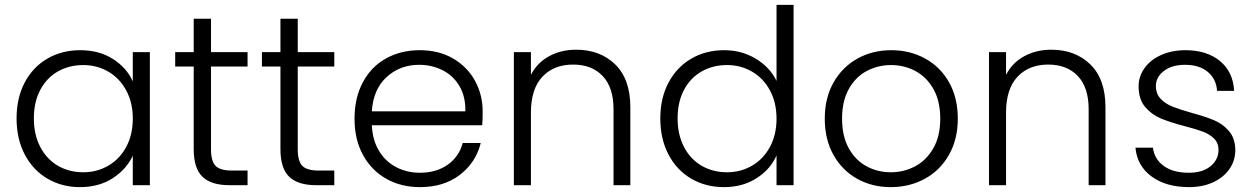

<svg xmlns="http://www.w3.org/2000/svg" viewBox="-20 -760 5142 788"><path d="M309 -554Q387 -554 443.5 -518Q500 -482 525 -426V-546H595V0H525V-121Q499 -65 442.5 -28.5Q386 8 308 8Q234 8 174.5 -27Q115 -62 81.5 -126Q48 -190 48 -274Q48 -358 81.5 -421.5Q115 -485 174.5 -519.5Q234 -554 309 -554ZM322 -493Q264 -493 218 -467Q172 -441 145.5 -391.5Q119 -342 119 -274Q119 -207 145.5 -156.5Q172 -106 218 -79.5Q264 -53 322 -53Q378 -53 424.5 -80Q471 -107 498 -157Q525 -207 525 -273Q525 -339 498 -389Q471 -439 424.5 -466Q378 -493 322 -493Z M846 -487V-148Q846 -98 865 -79Q884 -60 932 -60H996V0H921Q847 0 811 -34.5Q775 -69 775 -148V-487H699V-546H775V-683H846V-546H996V-487Z M1202 -487V-148Q1202 -98 1221 -79Q1240 -60 1288 -60H1352V0H1277Q1203 0 1167 -34.5Q1131 -69 1131 -148V-487H1055V-546H1131V-683H1202V-546H1352V-487Z M1959 -246H1506Q1509 -184 1536 -140Q1563 -96 1607 -73.5Q1651 -51 1703 -51Q1771 -51 1817.5 -84Q1864 -117 1879 -173H1953Q1933 -93 1867.5 -42.5Q1802 8 1703 8Q1626 8 1565 -26.5Q1504 -61 1469.5 -124.5Q1435 -188 1435 -273Q1435 -358 1469 -422Q1503 -486 1564 -520Q1625 -554 1703 -554Q1781 -554 1839.5 -520Q1898 -486 1929.5 -428.5Q1961 -371 1961 -301Q1961 -265 1959 -246ZM1890 -303Q1891 -364 1865.5 -407Q1840 -450 1796 -472Q1752 -494 1700 -494Q1622 -494 1567 -444Q1512 -394 1506 -303Z M2567 -320V0H2498V-312Q2498 -401 2453.5 -448Q2409 -495 2332 -495Q2253 -495 2206 -445Q2159 -395 2159 -298V0H2089V-546H2159V-453Q2185 -503 2234 -529.5Q2283 -556 2345 -556Q2443 -556 2505 -495.5Q2567 -435 2567 -320Z M2952 -554Q3024 -554 3082 -519Q3140 -484 3167 -428V-740H3237V0H3167V-122Q3142 -65 3085 -28.5Q3028 8 2951 8Q2876 8 2816.5 -27Q2757 -62 2723.5 -126Q2690 -190 2690 -274Q2690 -358 2724 -421.5Q2758 -485 2817.5 -519.5Q2877 -554 2952 -554ZM2964 -493Q2906 -493 2860 -467Q2814 -441 2787.5 -391.5Q2761 -342 2761 -274Q2761 -207 2787.5 -156.5Q2814 -106 2860 -79.5Q2906 -53 2964 -53Q3020 -53 3066.5 -80Q3113 -107 3140 -157Q3167 -207 3167 -273Q3167 -339 3140 -389Q3113 -439 3066.5 -466Q3020 -493 2964 -493Z M3365 -273Q3365 -358 3401 -421.5Q3437 -485 3499 -519.5Q3561 -554 3638 -554Q3715 -554 3777.5 -519.5Q3840 -485 3875.5 -421.5Q3911 -358 3911 -273Q3911 -189 3875 -125Q3839 -61 3776 -26.5Q3713 8 3636 8Q3559 8 3497.5 -26.5Q3436 -61 3400.5 -124.5Q3365 -188 3365 -273ZM3839 -273Q3839 -345 3811 -394.5Q3783 -444 3737 -468.5Q3691 -493 3637 -493Q3583 -493 3537 -468.5Q3491 -444 3463.5 -394.5Q3436 -345 3436 -273Q3436 -201 3463.5 -151.5Q3491 -102 3536.5 -77.5Q3582 -53 3636 -53Q3690 -53 3736 -77.5Q3782 -102 3810.5 -151.5Q3839 -201 3839 -273Z M4517 -320V0H4448V-312Q4448 -401 4403.5 -448Q4359 -495 4282 -495Q4203 -495 4156 -445Q4109 -395 4109 -298V0H4039V-546H4109V-453Q4135 -503 4184 -529.5Q4233 -556 4295 -556Q4393 -556 4455 -495.5Q4517 -435 4517 -320Z M4640 -154H4712Q4717 -108 4755.5 -79.5Q4794 -51 4859 -51Q4916 -51 4948.5 -78Q4981 -105 4981 -145Q4981 -173 4963 -191Q4945 -209 4917.5 -219.5Q4890 -230 4843 -242Q4782 -258 4744 -274Q4706 -290 4679.5 -321.5Q4653 -353 4653 -406Q4653 -446 4677 -480Q4701 -514 4745 -534Q4789 -554 4845 -554Q4933 -554 4987 -509.5Q5041 -465 5045 -387H4975Q4972 -435 4937.5 -464.5Q4903 -494 4843 -494Q4790 -494 4757 -469Q4724 -444 4724 -407Q4724 -375 4743.5 -354.5Q4763 -334 4792 -322.5Q4821 -311 4870 -297Q4929 -281 4964 -266Q4999 -251 5024 -222Q5049 -193 5050 -145Q5050 -101 5026 -66.5Q5002 -32 4959 -12Q4916 8 4860 8Q4766 8 4706.5 -35.5Q4647 -79 4640 -154Z"/></svg>

Font: Poppins-tnum Light
Style: Regular
Weight: 300
Designer: Ninad Kale (Devanagari), Jonny Pinhorn (Latin)
Foundry: Indian Type Foundry
Version: Version 4.004